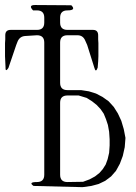

<svg xmlns="http://www.w3.org/2000/svg" viewBox="-25 -774 545 769"><path d="M109.4 -29.3Q86.9 -44.9 123 -44.9Q152.3 -44.9 152.3 -74.2V-603.5Q152.3 -632.8 123 -632.8L77.1 -629.9Q53.7 -628.9 44.9 -606.4L40 -593.8L8.8 -502Q-3.9 -482.4 -2.9 -505.9L-3.9 -527.3L-4.9 -548.8V-601.6L-3.9 -616.2V-632.8Q-3.9 -654.3 17.6 -654.3H123Q152.3 -654.3 152.3 -683.6V-703.1Q152.3 -732.4 123 -732.4H107.4Q86.9 -753.9 115.2 -753.9L260.7 -752.9Q281.2 -732.4 245.1 -732.4Q215.8 -732.4 215.8 -703.1V-683.6Q215.8 -654.3 245.1 -654.3H347.7Q369.1 -654.3 368.2 -629.9V-616.2L369.1 -601.6V-548.8L368.2 -527.3L366.2 -502.9Q358.4 -480.5 352.5 -503.9L324.2 -593.8L316.4 -611.3Q307.6 -632.8 285.2 -632.8H245.1Q215.8 -632.8 215.8 -603.5V-442.4Q215.8 -413.1 245.1 -413.1H299.8L331.1 -408.2L359.4 -399.4L385.7 -385.7L410.2 -368.2L430.7 -345.7L447.3 -319.3L460.9 -290L470.7 -256.8L477.5 -221.7L474.6 -184.6L466.8 -149.4L455.1 -118.2L439.5 -89.8L419.9 -67.4L396.5 -49.8L370.1 -37.1L340.8 -29.3L305.7 -24.4ZM290 -391.6H245.1Q215.8 -391.6 215.8 -362.3V-74.2Q215.8 -44.9 245.1 -44.9L307.6 -45.9L334 -55.7L355.5 -67.4L373 -81.1L386.7 -96.7L398.4 -115.2L406.2 -136.7L412.1 -162.1L414.1 -191.4V-215.8L412.1 -246.1L407.2 -273.4L399.4 -296.9L390.6 -318.4L377.9 -336.9L362.3 -353.5L343.8 -368.2L322.3 -381.8Z"/></svg>

Font: B2 Hana
Style: Regular
Weight: 500
Version: 2020-08-05; (max)